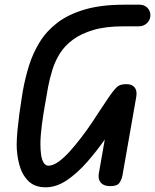

<svg xmlns="http://www.w3.org/2000/svg" viewBox="-20 -792 660 817"><path d="M174 5Q127 5 100 -22.5Q73 -50 62 -92Q51 -134 51 -176Q51 -203 54.5 -238.5Q58 -274 62.5 -308.5Q67 -343 71.5 -369Q76 -395 77 -404Q87 -460 103.5 -513Q120 -566 149 -613Q178 -660 224.5 -695.5Q271 -731 340.5 -751.5Q410 -772 508 -772H574Q594 -772 607 -759Q620 -746 620 -727Q620 -708 606 -694Q592 -680 570 -680H506Q430 -680 377.5 -664.5Q325 -649 290 -623Q255 -597 234.5 -564Q214 -531 203 -495Q192 -459 185 -424Q180 -393 172 -349.5Q164 -306 158 -260Q152 -214 152 -178Q152 -153 155 -132.5Q158 -112 166 -99.5Q174 -87 186 -87Q206 -87 230 -104.5Q254 -122 278.5 -149.5Q303 -177 327 -208.5Q351 -240 370.5 -269Q390 -298 402 -317Q428 -357 444 -380Q460 -403 471 -415Q482 -427 492.5 -430.5Q503 -434 518 -434L505 -318Q472 -265 433 -208.5Q394 -152 351.5 -103.5Q309 -55 264.5 -25Q220 5 174 5ZM449 0Q422 0 409.5 -14Q397 -28 400 -51L459 -387Q462 -402 475 -418Q488 -434 517 -434Q542 -434 553 -420Q564 -406 560 -381L501 -45Q497 -26 487.5 -13Q478 0 449 0Z"/></svg>

Font: Edu QLD Beginner SemiBold
Style: Regular
Weight: 600
Designer: Tina and Corey Anderson
Foundry: Google for Education
Version: Version 1.003